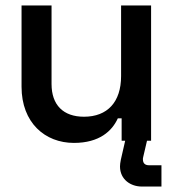

<svg xmlns="http://www.w3.org/2000/svg" viewBox="-20 -516 639 704"><path d="M527 90C512 90 504 83 504 68C504 66 504 63 505 60L519 0H534V-496H424V-237C424 -142 374 -88 288 -88C212 -88 169 -131 169 -208V-496H59V-198C59 -66 145 8 251 8C345 8 391 -36 412 -82H426V0H439L423 70C421 80 420 88 420 94C420 143 460 168 500 168H572V90Z"/></svg>

Font: Space Text SemiBold
Style: Regular
Weight: 600
Designer: Florian Karsten (Space Text), Colophon Foundry (Space Mono)
Foundry: Florian Karsten
Version: Version 1.003;PS 001.003;hotconv 1.0.88;makeotf.lib2.5.64775